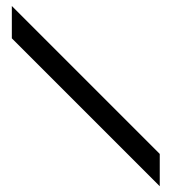

<svg xmlns="http://www.w3.org/2000/svg" viewBox="-20 -687 628 649"><path d="M520 -57.5 20 -557.5V-666.7L520 -166.7Z"/></svg>

Font: 0xA000
Style: Bold
Weight: 700
Version: Version 0.1